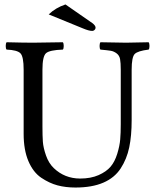

<svg xmlns="http://www.w3.org/2000/svg" viewBox="-20 -838 701 868"><path d="M275.9 -817.9 397 -733.9Q412.1 -722.7 412.1 -712.9Q412.1 -707 407.5 -702.6Q402.8 -698.2 397 -698.2Q381.8 -698.2 354 -710L200.2 -772.9Q231 -802.7 275.9 -817.9ZM171.9 -522.9V-266.1Q171.9 -224.1 173.8 -197Q175.8 -169.9 188 -135Q200.2 -100.1 223.1 -78.1Q272 -31.2 341.8 -30.8Q390.6 -30.8 425.8 -46.4Q460.9 -62 480 -84.5Q499 -106.9 510 -142.6Q521 -178.2 523.4 -207.5Q525.9 -236.8 525.9 -276.9V-522.9Q525.9 -553.7 522.9 -570.3Q520 -586.9 507.6 -596.4Q495.1 -606 481 -608.4Q466.8 -610.8 434.1 -613.8Q430.2 -617.7 430.2 -629.9Q430.2 -642.1 434.1 -647Q525.9 -645 549.8 -645Q575.7 -645 651.9 -647Q655.8 -642.1 655.8 -630.1Q655.8 -618.2 651.9 -613.8Q603 -607.9 589.1 -594Q575.2 -580.1 575.2 -522.9V-294.9Q575.2 -224.1 564.2 -171.6Q553.2 -119.1 525.6 -76.7Q498 -34.2 447 -12.2Q396 9.8 320.8 9.8Q276.9 9.8 240 0Q203.1 -9.8 166.5 -34.4Q129.9 -59.1 108.4 -109.6Q86.9 -160.2 86.9 -232.9V-522.9Q86.9 -582 72.5 -596.9Q58.1 -611.8 9.8 -613.8Q5.9 -617.7 5.9 -629.9Q5.9 -642.1 9.8 -647Q87.9 -645 128.9 -645Q169.9 -645 264.2 -647Q268.1 -642.1 268.1 -630.1Q268.1 -618.2 264.2 -613.8Q204.1 -611.8 188 -597.4Q171.9 -583 171.9 -522.9Z"/></svg>

Font: Linux Libertine
Style: Regular
Weight: 400
Designer: Philipp H. Poll
Foundry: Philipp H. Poll
Version: Version 5.3.0 ; ttfautohint (v0.9)